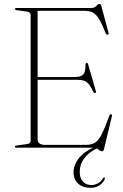

<svg xmlns="http://www.w3.org/2000/svg" viewBox="-20 -740 618 962"><path d="M55 -695Q55 -700 63 -700H438.5Q453.5 -700 462.5 -710.2Q471.5 -720.5 479 -720.5Q485 -720.5 487.5 -711L524 -575Q526.5 -567.5 519.5 -566.5Q512.5 -566 509.5 -573Q491 -621 476 -645.2Q461 -669.5 443.5 -677.8Q426 -686 399 -686H168.5V-354H354.5Q385 -354 397 -367Q409 -380 408.5 -415.5Q408.5 -423.5 413.5 -424.5Q419.5 -427 422 -416.5L460.5 -283Q463 -275 456.5 -274Q451 -273 447.5 -279.5Q430.5 -316 415.2 -328Q400 -340 371.5 -340H168.5V-40.5Q168.5 -14 208.5 -14H408Q436 -14 454 -23.8Q472 -33.5 488.2 -65Q504.5 -96.5 528 -160.5Q530.5 -167.5 535.5 -167.5Q543 -167.5 540.5 -157L501 7.5Q498.5 18 491.5 18Q482.5 18 473 9Q463.5 0 442.5 0H63Q55 0 55 -5Q55 -10 64 -11L114 -18Q133.5 -20 133.5 -35.5V-664.5Q133.5 -680 114 -682L64 -689Q55 -690 55 -695ZM464 -7.5 469.5 1.5Q423 24 401.2 54Q379.5 84 379.5 121.5Q379.5 153 395.5 170Q411.5 187 438.5 187Q456.5 187 472.2 177.8Q488 168.5 495.5 153.5Q499 148.5 502 149Q506.5 149.5 505.5 155.5Q501 171.5 482 186.2Q463 201 433.5 201Q394.5 201 371.5 180Q348.5 159 348.5 123.5Q348.5 85 377.2 50.2Q406 15.5 464 -7.5Z"/></svg>

Font: Fraunces 72pt S000 Thin
Style: Regular
Weight: 100
Version: Version 1.000; ttfautohint (v1.8.3)